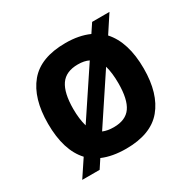

<svg xmlns="http://www.w3.org/2000/svg" viewBox="-135 -682 851 853"><g transform="rotate(-30 290.5 -256.0)"><path d="M51.8 37.1 108.9 -48.8Q44.9 -117.7 44.9 -254.9Q44.9 -384.8 104 -455.8Q163.1 -526.9 291 -526.9Q359.9 -526.9 411.1 -503.9L440.9 -548.8H529.8L472.2 -460.9Q536.1 -390.1 536.1 -254.9Q536.1 -127 477.1 -55.9Q418 15.1 291 15.1Q220.7 15.1 169.9 -6.8L141.1 37.1ZM174.8 -254.9Q174.8 -204.6 186 -165L346.2 -405.8Q324.2 -417 291 -417Q229.5 -417 202.1 -377.2Q174.8 -337.4 174.8 -254.9ZM405.8 -254.9Q405.8 -307.6 395 -345.2L235.8 -105Q258.8 -95.2 291 -95.2Q352.1 -95.2 378.9 -133.5Q405.8 -171.9 405.8 -254.9Z"/></g></svg>

Font: Clear Sans
Style: Bold
Weight: 700
Foundry: Intel Corporation
Version: Version 1.00